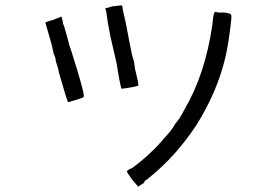

<svg xmlns="http://www.w3.org/2000/svg" viewBox="-20 -653 1040 728"><path d="M183.6 -578.1 191.4 -582 203.1 -585.9 210.9 -589.8Q214.8 -589.8 214.8 -582Q218.8 -574.2 218.8 -562.5Q222.7 -558.6 230.5 -527.3Q234.4 -515.6 238.3 -500Q242.2 -480.5 250 -460.9Q304.7 -289.1 296.9 -285.2Q293 -281.2 265.6 -273.4Q238.3 -265.6 238.3 -265.6Q234.4 -269.5 203.1 -378.9Q203.1 -386.7 191.4 -421.9Q191.4 -433.6 183.6 -449.2L175.8 -484.4Q152.3 -566.4 152.3 -566.4Q152.3 -570.3 183.6 -578.1ZM808.6 -605.5H820.3Q828.1 -605.5 832 -605.5Q855.5 -601.6 855.5 -597.7Q859.4 -597.7 855.5 -566.4Q847.7 -496.1 835.9 -441.4Q804.7 -304.7 722.7 -175.8Q644.5 -58.6 546.9 19.5Q539.1 27.3 531.2 31.2L527.3 35.2V39.1Q523.4 43 515.6 46.9L503.9 54.7L480.5 27.3Q460.9 0 460.9 -3.9Q468.8 -11.7 480.5 -15.6Q550.8 -66.4 609.4 -136.7Q628.9 -156.2 644.5 -183.6Q664.1 -207 664.1 -210.9Q671.9 -222.7 679.7 -238.3Q757.8 -371.1 785.2 -558.6Q789.1 -601.6 793 -605.5Q793 -609.4 808.6 -605.5ZM441.4 -632.8Q445.3 -628.9 445.3 -617.2Q457 -570.3 468.8 -503.9L480.5 -445.3L488.3 -418L492.2 -390.6Q507.8 -328.1 503.9 -328.1Q492.2 -324.2 468.8 -320.3Q441.4 -316.4 441.4 -316.4Q437.5 -316.4 421.9 -414.1L410.2 -464.8L398.4 -515.6Q386.7 -574.2 382.8 -609.4L378.9 -621.1L406.2 -628.9Q437.5 -632.8 441.4 -632.8Z"/></svg>

Font: 和音 by 宁静之雨，公众号njzyshare
Style: Regular
Weight: 400
Designer: Steve Matteson
Foundry: Ascender Corporation
Version: Version 6.00;June 8, 2018;FontCreator 11.0.0.2388 32-bit